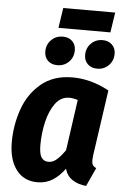

<svg xmlns="http://www.w3.org/2000/svg" viewBox="-61 -950 644 1009"><g transform="rotate(5 261.0 -445.0)"><path d="M505 -496 455 -149Q453 -129 453 -123Q453 -108 458 -99Q463 -90 477 -84L432 14Q389 10 359 -10Q329 -30 319 -67Q290 -27 255 -5Q220 17 175 17Q103 17 63 -36.5Q23 -90 23 -181Q23 -272 52.5 -356Q82 -440 147 -494Q212 -548 312 -548Q410 -548 505 -496ZM174 -179Q174 -133 186.5 -114Q199 -95 224 -95Q247 -95 267.5 -113Q288 -131 311 -164L349 -432Q325 -440 304 -440Q260 -440 231 -401Q202 -362 188 -302Q174 -242 174 -179ZM157 -671Q157 -708 181.5 -732.5Q206 -757 242 -757Q274 -757 292.5 -738.5Q311 -720 311 -691Q311 -654 286.5 -629.5Q262 -605 226 -605Q194 -605 175.5 -623.5Q157 -642 157 -671ZM367 -671Q367 -708 391.5 -732.5Q416 -757 452 -757Q483 -757 502 -738.5Q521 -720 521 -691Q521 -654 496.5 -629.5Q472 -605 436 -605Q405 -605 386 -623.5Q367 -642 367 -671ZM489 -801H215L231 -907H505Z"/></g></svg>

Font: Fira Sans Condensed
Style: Bold Italic
Weight: 700
Width: 3
Italic angle: -8°
Designer: Carrois Corporate & Edenspiekermann AG
Foundry: Carrois Corporate GbR & Edenspiekermann AG
Version: Version 4.203